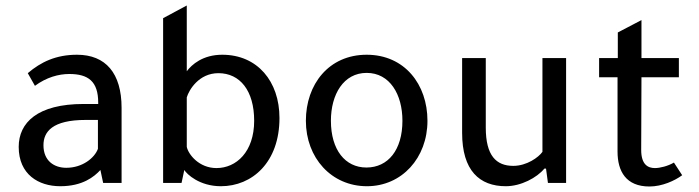

<svg xmlns="http://www.w3.org/2000/svg" viewBox="-20 -665 2542 698"><path d="M422 0V-273C422 -399 364 -466 260 -466C184 -466 129 -440 81 -399L107 -353C149 -384 193 -396 232 -396C301 -396 337 -369 337 -292V-287H284C116 -287 48 -219 48 -131C48 -31 120 12 199 12C280 12 322 -22 345 -47L355 0H422ZM336 -229V-124C324 -91 280 -55 221 -55C177 -55 138 -80 138 -137C138 -186 170 -229 292 -229H336Z M640 0 650 -47C659 -32 705 12 783 12C897 12 996 -75 996 -236C996 -369 916 -466 788 -466C717 -466 677 -430 659 -406V-645L573 -599V0H640ZM659 -311C667 -338 703 -399 774 -399C852 -399 904 -336 904 -226C904 -113 839 -54 767 -54C704 -54 665 -103 659 -131V-311Z M1314 12C1441 12 1534 -91 1534 -226C1534 -358 1451 -466 1313 -466C1175 -466 1092 -358 1092 -226C1092 -91 1185 12 1314 12ZM1312 -56C1235 -56 1183 -120 1183 -226C1183 -322 1229 -400 1313 -400C1397 -400 1443 -322 1443 -226C1443 -120 1391 -56 1312 -56Z M1952 -454V-113C1938 -93 1895 -62 1846 -62C1784 -62 1746 -99 1746 -201V-454H1660V-182C1660 -45 1723 12 1819 12C1874 12 1932 -19 1959 -52H1965L1972 0H2038V-454H1952Z M2312 -384H2448V-454H2312V-592L2226 -547V-454H2158V-384H2225V-114C2225 -42 2256 13 2341 13C2387 13 2433 -8 2460 -28L2430 -74C2408 -61 2379 -54 2361 -54C2336 -54 2311 -66 2311 -120L2312 -384Z"/></svg>

Font: Tajawal Medium
Style: Regular
Weight: 500
Designer: Boutros Fonts
Foundry: Created by Boutros International 2017
Version: Version 1.700